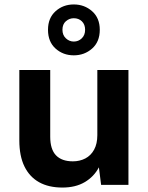

<svg xmlns="http://www.w3.org/2000/svg" viewBox="-20 -832 666 864"><path d="M261 12Q199 12 156 -12Q113 -36 90 -83Q67 -130 67 -200V-517H206V-217Q206 -160 232 -133Q258 -106 308 -106Q339 -106 364 -119Q389 -132 403.5 -158.5Q418 -185 418 -224V-517H558V0H435L425 -79Q403 -37 361.5 -12.5Q320 12 261 12ZM312 -583Q264 -583 230 -613.5Q196 -644 196 -698Q196 -751 230 -781.5Q264 -812 312 -812Q360 -812 394.5 -781.5Q429 -751 429 -698Q429 -644 394.5 -613.5Q360 -583 312 -583ZM312 -645Q333 -645 348 -659.5Q363 -674 363 -698Q363 -722 348.5 -736Q334 -750 312 -750Q292 -750 276.5 -736.5Q261 -723 261 -698Q261 -674 276.5 -659.5Q292 -645 312 -645Z"/></svg>

Font: DM Sans 11pt ExtraBold
Style: Regular
Weight: 800
Version: Version 4.004;gftools[0.9.30]